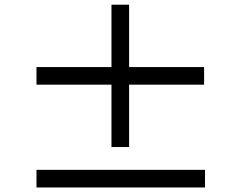

<svg xmlns="http://www.w3.org/2000/svg" viewBox="-20 -826 1040 830"><path d="M137.7 -15.6V-91.8H866.2V-15.6ZM137.7 -460V-536.1H461.9V-805.7H538.1V-536.1H862.3V-460H538.1V-190.4H461.9V-460Z"/></svg>

Font: GenEi LateMin P v2
Style: Medium
Weight: 500
Designer: o_tamon (Modified)
Foundry: o_tamon / Adobe Systems Incorporated / FONT 910 / Philipp H. Poll
Version: Version 2.1;Original Version 1.004